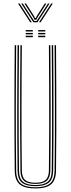

<svg xmlns="http://www.w3.org/2000/svg" viewBox="-20 -1054 398 1079"><path d="M178.8 5Q117.5 5 90.5 -18.2Q63.5 -41.5 62.8 -95Q61.8 -181.8 61.4 -269.2Q61 -356.8 61 -444.9Q61 -533 61.5 -621.8Q62 -710.5 62.8 -800H70.8Q70 -711.2 69.5 -623.5Q69 -535.8 68.9 -448.2Q68.8 -360.8 69.2 -272.8Q69.8 -184.8 70.8 -95Q71.5 -43.8 97.2 -22.6Q123 -1.5 178.8 -1.5Q234.8 -1.5 260.4 -22.6Q286 -43.8 286.8 -95Q288 -182 288.4 -269.5Q288.8 -357 288.6 -445.1Q288.5 -533.2 288 -622Q287.5 -710.8 286.8 -800H294.8Q295.8 -680.8 296.2 -564.1Q296.8 -447.5 296.5 -331Q296.2 -214.5 294.8 -95Q294 -41.5 267 -18.2Q240 5 178.8 5ZM178.8 -7.8Q127.8 -7.8 103.5 -27.4Q79.2 -47 78.8 -95.2Q77.8 -182.2 77.2 -269.8Q76.8 -357.2 76.9 -445.1Q77 -533 77.5 -621.8Q78 -710.5 78.8 -800H86.8Q86 -711 85.5 -623.2Q85 -535.5 84.9 -448.1Q84.8 -360.8 85.2 -272.8Q85.8 -184.8 86.8 -95.2Q87.2 -51.2 109.1 -32.8Q131 -14.2 178.8 -14.2Q226.5 -14.2 248.4 -32.8Q270.2 -51.2 270.8 -95.2Q272 -182.5 272.4 -270Q272.8 -357.5 272.6 -445.4Q272.5 -533.2 272 -621.9Q271.5 -710.5 270.8 -800H278.8Q279.5 -711 280 -623.2Q280.5 -535.5 280.6 -448.1Q280.8 -360.8 280.4 -272.8Q280 -184.8 278.8 -95.2Q278.2 -47 254 -27.4Q229.8 -7.8 178.8 -7.8ZM178.8 -20.5Q134.2 -20.5 114.8 -38Q95.2 -55.5 94.8 -95.5Q93.2 -212.2 93 -328.8Q92.8 -445.2 93.2 -562.9Q93.8 -680.5 94.8 -800H102.8Q102 -711.2 101.5 -622.9Q101 -534.5 100.9 -446.5Q100.8 -358.5 101.2 -270.8Q101.8 -183 102.8 -95.5Q103.2 -58.8 121 -42.9Q138.8 -27 178.8 -27Q219 -27 236.6 -42.9Q254.2 -58.8 254.8 -95.5Q256.2 -212.5 256.5 -329Q256.8 -445.5 256.2 -563Q255.8 -680.5 254.8 -800H262.8Q263.5 -711.2 264 -622.8Q264.5 -534.2 264.6 -446.2Q264.8 -358.2 264.4 -270.5Q264 -182.8 262.8 -95.5Q262.2 -55.5 242.8 -38Q223.2 -20.5 178.8 -20.5ZM194.5 -877V-885H234.5V-877ZM124.5 -845V-853H164.5V-845ZM124.5 -861V-869H164.5V-861ZM124.5 -877V-885H164.5V-877ZM194.5 -845V-853H234.5V-845ZM194.5 -861V-869H234.5V-861ZM81.5 -1034H90.5L158.5 -929H149.5ZM99.5 -1034H108.5L161.8 -951.5L172 -936.5H186L196 -951.5L249.5 -1034H258.5L190.5 -929H167.5ZM117.5 -1034H126.5L173.2 -960.8L176 -953H182L184.8 -960.8L231.5 -1034H240.5L191 -956.2L184 -943.2H174L167.2 -956.2ZM267.5 -1034H276.5L208.5 -929H199.5Z"/></svg>

Font: Big Shoulders Inline Text Thin Thin
Style: Regular
Weight: 250
Version: Version 2.002